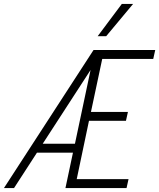

<svg xmlns="http://www.w3.org/2000/svg" viewBox="-56 -951 805 971"><path d="M417 -698H729L719 -653H461L404 -385H591L581 -340H394L332 -45H594L584 0H275L313 -179H131L15 0H-36ZM323 -224 402 -597 160 -224ZM560 -931H617L481 -768H438Z"/></svg>

Font: Azeret Mono Thin
Style: Italic
Weight: 100
Italic angle: -12°
Designer: Martin Vácha
Foundry: Displaay
Version: Version 1.000; Glyphs 3.0.3, build 3074